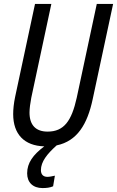

<svg xmlns="http://www.w3.org/2000/svg" viewBox="-20 -734 595 976"><path d="M196 222C216 222 234 220 250 213L259 159C245 162 232 165 221 165C200 165 188 153 188 131C188 88 219 49 268 5C373 -17 424 -103 451 -229L555 -714H472L370 -237C344 -119 305 -65 222 -65C162 -65 130 -98 130 -162C130 -182 134 -211 139 -237L241 -714H158L57 -242C50 -209 47 -178 47 -154C47 -52 103 7 205 10C148 53 118 94 118 147C118 193 147 222 196 222Z"/></svg>

Font: Noto Sans Condensed
Style: Italic
Weight: 400
Width: 3
Italic angle: -12°
Designer: Monotype Design Team
Foundry: Monotype Imaging Inc.
Version: Version 2.013